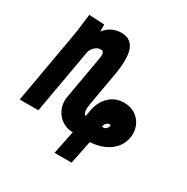

<svg xmlns="http://www.w3.org/2000/svg" viewBox="-201 -698 961 985"><g transform="rotate(30 280.0 -205.5)"><path d="M162.5 -110.5Q162.5 -122.5 164.5 -132.5L209.5 -388.5Q211.5 -402.5 211.5 -407.5Q211.5 -418.5 207.2 -424.5Q203 -430.5 192.5 -430.5Q179 -430.5 167.2 -423Q155.5 -415.5 147.8 -404.2Q140 -393 138 -382L70.5 0H-40L32.5 -411.5Q40.5 -455 45.5 -502.5L52 -554.5L143 -550L143.5 -508.5Q163 -533.5 188 -545.5Q213 -557.5 241.5 -557.5Q284 -557.5 305.8 -530Q327.5 -502.5 327.5 -443Q327.5 -404 318 -352L284 -157.5Q281 -140.5 281 -128.5Q281 -102 296 -95.5L301 -128.5Q311 -185 346 -219.5Q381 -254 433.5 -254Q468 -254 495 -238.2Q522 -222.5 536.8 -195.8Q551.5 -169 551.5 -137.5Q551.5 -125 549.5 -115Q540 -60.5 494.5 -27.5Q449 5.5 380.5 9.5L352.5 147.5H251.5L279.5 9.5Q245.5 9.5 218.8 -7.2Q192 -24 177.2 -51.5Q162.5 -79 162.5 -110.5ZM405 -90Q414 -90 421.5 -98Q429 -106 430 -114V-115.5Q430 -121 423.5 -121Q414.5 -121 406.5 -113.8Q398.5 -106.5 396.5 -97Q395.5 -91 395.5 -90Z"/></g></svg>

Font: JuliaMono BoldItalic
Style: Regular
Weight: 700
Italic angle: -9°
Monospace: yes
Designer: cormullion
Foundry: corm
Version: Version 0.049; ttfautohint (v1.8.4)